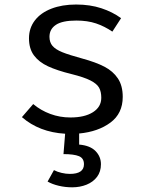

<svg xmlns="http://www.w3.org/2000/svg" viewBox="-20 -571 655 836"><path d="M324.6 10.3V58.5Q372.3 62.6 395.9 86.7Q419.5 110.8 419.5 144.1Q419.5 176.4 402.6 199Q385.6 221.5 356.9 233.1Q328.2 244.6 294.4 244.6Q264.1 244.6 235.9 237.9Q207.7 231.3 187.2 219.5L214.9 169.7Q229.2 177.4 248.2 181.8Q267.2 186.2 284.1 186.2Q345.6 186.2 345.6 144.1Q345.6 117.9 323.8 109Q302.1 100 256.4 100L263.6 11.3Q150.8 4.6 75.4 -61L124.6 -117.9Q157.4 -90.3 199 -74.9Q240.5 -59.5 286.7 -59.5Q348.7 -59.5 384.9 -82.6Q421 -105.6 421 -145.1Q421 -171.8 411.5 -189Q402.1 -206.2 374.1 -220.5Q346.2 -234.9 290.3 -248.7Q228.2 -264.1 189 -282.3Q149.7 -300.5 127.9 -329.7Q106.2 -359 106.2 -404.1Q106.2 -448.7 131.8 -482.1Q157.4 -515.4 203.8 -533.3Q250.3 -551.3 311.3 -551.3Q372.3 -551.3 421.3 -535.1Q470.3 -519 507.2 -491.8L469.2 -433.3Q435.4 -456.4 398.2 -469Q361 -481.5 312.3 -481.5Q251.3 -481.5 223.3 -462.8Q195.4 -444.1 195.4 -410.8Q195.4 -386.7 208.5 -371.3Q221.5 -355.9 251 -343.8Q280.5 -331.8 339 -315.9Q397.4 -300 434.9 -280.5Q472.3 -261 493.3 -229.5Q514.4 -197.9 514.4 -149.2Q514.4 -76.9 460.8 -37.2Q407.2 2.6 324.6 10.3Z"/></svg>

Font: Fira Code Fixed
Style: Regular
Weight: 400
Monospace: yes
Designer: Carrois Corporate, Edenspiekermann AG, Nikita Prokopov
Foundry: Carrois Corporate, Edenspiekermann AG, Nikita Prokopov
Version: Version 5.002